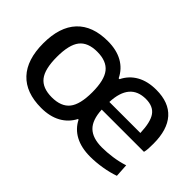

<svg xmlns="http://www.w3.org/2000/svg" viewBox="-84 -839 1138 1138"><g transform="rotate(45 485.0 -270.0)"><path d="M826 -301Q823 -390 795.5 -428.5Q768 -467 707 -467Q573 -467 566 -301ZM192 -123.5Q227 -79 305 -79Q383 -79 418.5 -123.5Q454 -168 454 -270Q454 -372 418.5 -416.5Q383 -461 305 -461Q227 -461 192 -416.5Q157 -372 157 -270Q157 -168 192 -123.5ZM715 9Q640 9 588.5 -18.5Q537 -46 511 -98H506Q479 -46 428 -18Q377 10 305 10Q177 10 110 -61.5Q43 -133 43 -270Q43 -407 110 -478.5Q177 -550 305 -550Q378 -550 429 -521.5Q480 -493 506 -439H513Q539 -492 589.5 -520.5Q640 -549 712 -549Q818 -549 872 -488.5Q926 -428 926 -311Q926 -287 925 -269.5Q924 -252 920 -237H566Q570 -154 608.5 -116.5Q647 -79 725 -79Q766 -79 812.5 -85.5Q859 -92 902 -106L907 -23Q865 -8 813.5 0.5Q762 9 715 9Z"/></g></svg>

Font: EncodeSans
Style: Medium
Weight: 500
Designer: Pablo Impallari, Andres Torresi
Foundry: Pablo Impallari, Andres Torresi
Version: Version 1.000; ttfautohint (v1.4.1)